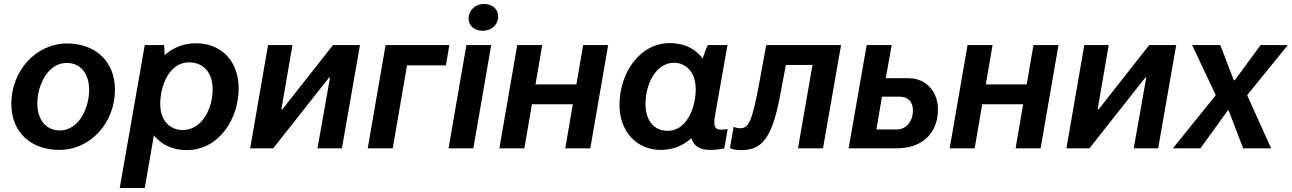

<svg xmlns="http://www.w3.org/2000/svg" viewBox="-20 -747 6506 967"><path d="M278 8C442 8 559 -136 559 -294C559 -444 454 -528 319 -528C156 -528 37 -385 37 -225C37 -77 140 8 278 8ZM281 -90C212 -90 168 -144 168 -226C168 -315 219 -430 316 -430C386 -430 429 -376 429 -294C429 -204 378 -90 281 -90Z M583 200H709L755 -65C792 -19 849 9 921 9C1080 9 1182 -145 1182 -302C1182 -437 1097 -529 967 -529C903 -529 850 -506 809 -469C809 -489 808 -509 806 -520H709ZM898 -92C855 -92 787 -121 787 -224C787 -314 832 -433 932 -433C1005 -433 1051 -381 1051 -297C1051 -206 1002 -92 898 -92Z M1240 0H1356L1637 -356H1642L1579 0H1702L1793 -520H1657L1402 -196H1397L1453 -520H1330Z M1832 0H1958L2030 -418H2226L2243 -520H1922Z M2239 0H2364L2454 -520H2329ZM2412 -592C2454 -592 2489 -621 2489 -665C2489 -700 2461 -727 2417 -727C2375 -727 2340 -696 2340 -653C2340 -618 2369 -592 2412 -592Z M2917 -520 2883 -322H2677L2711 -520H2585L2495 0H2621L2659 -222H2865L2827 0H2953L3043 -520Z M3557 8C3583 8 3607 5 3628 0L3645 -97C3634 -95 3624 -94 3612 -94C3580 -94 3572 -111 3581 -164L3644 -520H3545C3535 -501 3526 -475 3519 -452C3483 -501 3427 -530 3354 -530C3199 -530 3100 -376 3100 -219C3100 -84 3187 8 3308 8C3370 8 3422 -14 3462 -51C3474 -12 3504 8 3557 8ZM3376 -431C3417 -431 3484 -401 3484 -297C3484 -208 3440 -88 3343 -88C3273 -88 3231 -141 3231 -224C3231 -315 3278 -431 3376 -431Z M3710 9C3811 9 3866 -37 3909 -266L3938 -420H4072L3999 0H4125L4216 -520H3839L3801 -313C3768 -139 3752 -101 3707 -101C3696 -101 3683 -104 3675 -109L3656 -1C3673 6 3688 9 3710 9Z M4254 0H4496C4632 0 4704 -83 4704 -196C4704 -285 4645 -353 4556 -353H4441L4471 -520H4345ZM4394 -95 4422 -260H4513C4554 -260 4578 -233 4578 -191C4578 -136 4544 -95 4497 -95Z M5185 -520 5151 -322H4945L4979 -520H4853L4763 0H4889L4927 -222H5133L5095 0H5221L5311 -520Z M5351 0H5467L5748 -356H5753L5690 0H5813L5904 -520H5768L5513 -196H5508L5564 -520H5441Z M5887 0H6026L6164 -191H6168L6241 0H6382L6262 -266L6263 -270L6466 -520H6329L6199 -343H6194L6126 -520H5984L6102 -270V-266Z"/></svg>

Font: Fixel Text 20240404 SemiBold
Style: Italic
Weight: 600
Width: 4
Italic angle: -10°
Designer: AlfaBravo + MacPaw
Foundry: Kyrylo Tkachov, Marchela Mozhyna, Serhii Makarenko, Maria Weinstein, Zakhar Kryvoshyya
Version: Version 1.211;Glyphs 3.2 (3225)